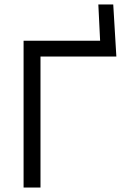

<svg xmlns="http://www.w3.org/2000/svg" viewBox="-20 -843 567 863"><path d="M162 -589V0H86V-660H430L422 -823H489L503 -589Z"/></svg>

Font: Nata Sans
Style: Regular
Weight: 400
Designer: Daniel Uzquiano Cruz
Version: Version 1.001